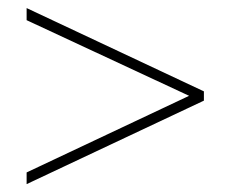

<svg xmlns="http://www.w3.org/2000/svg" viewBox="-20 -469 564 476"><path d="M459.5 -226.5 46 -419V-449L485.5 -242.5V-219.5L46 -12.5V-41.5L459.5 -236.5Z"/></svg>

Font: Newsreader ExtraLight
Style: Regular
Weight: 250
Designer: Hugues Gentile
Foundry: Production Type
Version: Version 1.003